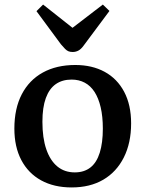

<svg xmlns="http://www.w3.org/2000/svg" viewBox="-20 -808 638 842"><path d="M294 14Q217 14 160.5 -17Q104 -48 73.5 -106Q43 -164 43 -244Q43 -332 75.5 -394.5Q108 -457 168 -490Q228 -523 310 -523Q384 -523 439 -493Q494 -463 524.5 -405.5Q555 -348 555 -267Q555 -181 523 -117.5Q491 -54 433 -20Q375 14 294 14ZM308 -52Q349 -52 376.5 -73.5Q404 -95 417.5 -138.5Q431 -182 431 -244Q431 -297 421.5 -337.5Q412 -378 394.5 -405Q377 -432 351.5 -445.5Q326 -459 294 -459Q253 -459 224.5 -439Q196 -419 181 -378Q166 -337 166 -274Q166 -203 183 -153.5Q200 -104 231.5 -78Q263 -52 308 -52ZM299 -580Q288 -580 280.5 -583Q273 -586 265.5 -593.5Q258 -601 247 -614L140 -759L169 -788L298 -686L431 -788L460 -760L346 -607Q335 -592 323.5 -586Q312 -580 299 -580Z"/></svg>

Font: Literata 18pt Medium
Style: Regular
Weight: 500
Designer: Latin by Veronika Burian and Jose Scaglione. Greek by Irene Vlachou. Cyrillic by Vera Evstafieva.
Foundry: TypeTogether
Version: Version 3.103;gftools[0.9.29]